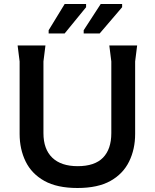

<svg xmlns="http://www.w3.org/2000/svg" viewBox="-20 -927 774 959"><path d="M367 12Q265 12 201.5 -23.5Q138 -59 108 -120.5Q78 -182 78 -258V-620L68 -700H207L197 -620V-262Q197 -182 241 -139.5Q285 -97 368 -97Q453 -97 494.5 -139.5Q536 -182 536 -262V-620L526 -700H665L655 -620V-258Q655 -182 625 -120.5Q595 -59 532 -23.5Q469 12 367 12ZM223 -760V-776L303 -907H410V-891L303 -760ZM398 -760V-776L483 -907H590V-891L478 -760Z"/></svg>

Font: AR One Sans SemiBold
Style: Regular
Weight: 600
Designer: Niteesh Yadav
Foundry: Niteesh Yadav
Version: Version 1.001;gftools[0.9.33]